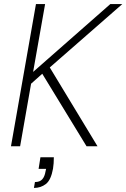

<svg xmlns="http://www.w3.org/2000/svg" viewBox="-20 -720 622 945"><path d="M34 0 157 -700H202L143 -366L523 -700H582L225 -388L460 0H406L188 -357L133 -308L79 0ZM147 205 152 176Q176 176 188 162.5Q200 149 204 124L207 111H170L179 54H245Q245 69 244 83.5Q243 98 241 110Q231 166 206 185.5Q181 205 147 205Z"/></svg>

Font: DM Sans 20pt ExtraLight
Style: Italic
Weight: 250
Italic angle: -10°
Version: Version 4.004;gftools[0.9.30]